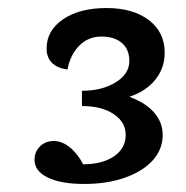

<svg xmlns="http://www.w3.org/2000/svg" viewBox="-20 -730 464 478"><path d="M66 -332Q66 -352 79.5 -365.5Q93 -379 114 -379Q134 -379 153.5 -363.5Q173 -348 187 -321Q235 -321 264 -341Q293 -361 293 -394Q293 -426 263 -446Q233 -466 184 -466V-504Q234 -504 268 -525Q302 -546 302 -578Q302 -607 283.5 -623Q265 -639 232 -639Q200 -639 177.5 -616.5Q155 -594 148 -557Q123 -560 109.5 -573.5Q96 -587 96 -609Q96 -654 137 -682Q178 -710 245 -710Q311 -710 350.5 -680Q390 -650 390 -599Q390 -561 367 -532Q344 -503 302 -489Q343 -474 364 -449.5Q385 -425 385 -394Q385 -358 360 -330.5Q335 -303 290.5 -287.5Q246 -272 190 -272Q132 -272 99 -288Q66 -304 66 -332Z"/></svg>

Font: Lemonada
Style: Regular
Weight: 400
Designer: Mohamed Gaber (Arabic) Eduardo Tunni (Latin)
Foundry: Kief Type Foundry
Version: Version 3.006